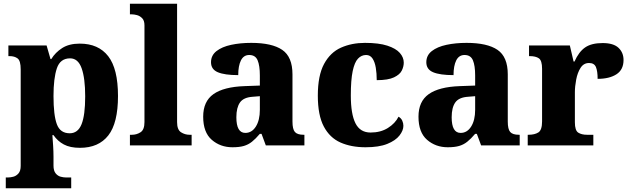

<svg xmlns="http://www.w3.org/2000/svg" viewBox="-20 -780 3380 1030"><path d="M11 230V172H24Q36 172 51.5 168Q67 164 79 150.5Q91 137 91 110V-408Q91 -454 74.5 -466.5Q58 -479 31 -479H25V-536H230L251 -463H255Q277 -499 314 -522.5Q351 -546 408 -546Q508 -546 560.5 -478.5Q613 -411 613 -265Q613 -120 561 -53.5Q509 13 409 13Q356 13 322.5 -5Q289 -23 267 -55H261Q263 -31 265 1.5Q267 34 267 60V108Q267 136 278.5 150Q290 164 305.5 168Q321 172 333 172H362V230ZM354 -65Q398 -65 417.5 -113.5Q437 -162 437 -263Q437 -360 418 -413.5Q399 -467 356 -467Q303 -467 285 -413.5Q267 -360 267 -265Q267 -162 285 -113.5Q303 -65 354 -65Z M677 0V-57H688Q713 -57 734 -70.5Q755 -84 755 -125V-644Q755 -670 742.5 -682.5Q730 -695 714.5 -699Q699 -703 688 -703H677V-760H930V-125Q930 -84 951 -70.5Q972 -57 997 -57H1008V0Z M1227 10Q1162 10 1116 -30Q1070 -70 1070 -154Q1070 -236 1125 -275Q1180 -314 1292 -318L1374 -321V-375Q1374 -428 1362 -456.5Q1350 -485 1317 -485Q1287 -485 1272.5 -456Q1258 -427 1258 -377Q1185 -377 1148.5 -392.5Q1112 -408 1112 -446Q1112 -483 1141.5 -506Q1171 -529 1220 -539.5Q1269 -550 1328 -550Q1439 -550 1494 -512.5Q1549 -475 1549 -381V-128Q1549 -87 1562 -72Q1575 -57 1609 -57H1613V0H1406L1383 -62H1374Q1351 -35 1331.5 -19.5Q1312 -4 1288 3Q1264 10 1227 10ZM1296 -67Q1331 -67 1352.5 -101Q1374 -135 1374 -191V-264L1337 -261Q1287 -258 1267.5 -230.5Q1248 -203 1248 -151Q1248 -67 1296 -67Z M1941 10Q1864 10 1806.5 -15.5Q1749 -41 1717 -101.5Q1685 -162 1685 -267Q1685 -375 1718.5 -437Q1752 -499 1809.5 -524.5Q1867 -550 1938 -550Q2012 -550 2058 -535Q2104 -520 2125 -496Q2146 -472 2146 -444Q2146 -423 2135.5 -401.5Q2125 -380 2093.5 -365Q2062 -350 2001 -350Q2001 -386 1996 -416.5Q1991 -447 1978.5 -466Q1966 -485 1944 -485Q1919 -485 1900.5 -465.5Q1882 -446 1872 -398.5Q1862 -351 1862 -268Q1862 -168 1887 -118.5Q1912 -69 1968 -69Q2022 -69 2061 -93.5Q2100 -118 2118 -154Q2132 -146 2138 -132.5Q2144 -119 2144 -105Q2144 -80 2123 -53Q2102 -26 2057.5 -8Q2013 10 1941 10Z M2382 10Q2317 10 2271 -30Q2225 -70 2225 -154Q2225 -236 2280 -275Q2335 -314 2447 -318L2529 -321V-375Q2529 -428 2517 -456.5Q2505 -485 2472 -485Q2442 -485 2427.5 -456Q2413 -427 2413 -377Q2340 -377 2303.5 -392.5Q2267 -408 2267 -446Q2267 -483 2296.5 -506Q2326 -529 2375 -539.5Q2424 -550 2483 -550Q2594 -550 2649 -512.5Q2704 -475 2704 -381V-128Q2704 -87 2717 -72Q2730 -57 2764 -57H2768V0H2561L2538 -62H2529Q2506 -35 2486.5 -19.5Q2467 -4 2443 3Q2419 10 2382 10ZM2451 -67Q2486 -67 2507.5 -101Q2529 -135 2529 -191V-264L2492 -261Q2442 -258 2422.5 -230.5Q2403 -203 2403 -151Q2403 -67 2451 -67Z M2811 0V-57H2815Q2848 -57 2868 -69.5Q2888 -82 2888 -129V-411Q2888 -455 2871 -467Q2854 -479 2821 -479H2818V-536H3037L3057 -450H3062Q3085 -502 3119 -525.5Q3153 -549 3213 -549Q3271 -549 3298 -523.5Q3325 -498 3325 -458Q3325 -406 3287 -381.5Q3249 -357 3186 -357Q3186 -398 3177 -420Q3168 -442 3140 -442Q3111 -442 3094.5 -416Q3078 -390 3071 -353Q3064 -316 3064 -285V-124Q3064 -80 3082 -68.5Q3100 -57 3129 -57H3163V0Z"/></svg>

Font: Noto Serif Tamil ExtraBold
Style: Regular
Weight: 800
Designer: Indian Type Foundry, Tom Grace, and the Monotype Design Team
Foundry: Monotype Imaging Inc.
Version: Version 2.004; ttfautohint (v1.8.4.7-5d5b)